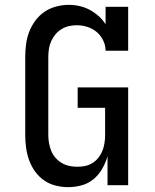

<svg xmlns="http://www.w3.org/2000/svg" viewBox="-20 -763 640 791"><path d="M261 8Q235 8 209 1.5Q183 -5 161.5 -20Q140 -35 124.5 -56.5Q109 -78 100 -103Q91 -128 87.5 -154Q84 -180 84 -206V-529Q84 -555 87.5 -581.5Q91 -608 100.5 -632.5Q110 -657 126 -678.5Q142 -700 163.5 -714.5Q185 -729 211 -736Q237 -743 263 -743Q286 -743 308 -738Q330 -733 349.5 -722.5Q369 -712 386 -697Q403 -682 415 -663V-735H508V-554H415Q415 -576 405 -596.5Q395 -617 378.5 -631Q362 -645 340.5 -652Q319 -659 297 -659Q280 -659 264 -655.5Q248 -652 233.5 -643Q219 -634 208.5 -621.5Q198 -609 191 -593.5Q184 -578 181.5 -561.5Q179 -545 179 -529V-206Q179 -190 182 -173Q185 -156 191.5 -140.5Q198 -125 209 -112.5Q220 -100 234.5 -91.5Q249 -83 265.5 -79.5Q282 -76 299 -76Q316 -76 332 -79.5Q348 -83 362 -92Q376 -101 386 -114Q396 -127 402 -142Q408 -157 410.5 -173.5Q413 -190 413 -206V-319H300V-403H508V0H423V-119Q415 -92 401 -67.5Q387 -43 365.5 -25Q344 -7 316.5 0.5Q289 8 261 8Z"/></svg>

Font: Iosevka Etoile Medium
Style: Regular
Weight: 500
Designer: Belleve Invis
Foundry: Belleve Invis
Version: Version 22.1.2; ttfautohint (v1.8.4)